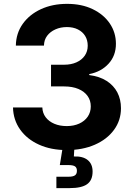

<svg xmlns="http://www.w3.org/2000/svg" viewBox="-20 -757 683 981"><path d="M320.8 9.8Q240.2 9.8 179 -18.1Q117.7 -45.9 82.8 -95.2Q47.9 -144.5 46.4 -208H196.3Q197.3 -179.2 213.6 -157.7Q230 -136.2 257.8 -124.5Q285.6 -112.8 320.8 -112.8Q356.9 -112.8 384.8 -125.5Q412.6 -138.2 428.2 -160.9Q443.8 -183.6 443.8 -213.4Q443.8 -243.7 427.5 -266.6Q411.1 -289.6 380.6 -302.5Q350.1 -315.4 307.6 -315.4H240.7V-426.3H307.6Q343.3 -426.3 370.6 -438.5Q397.9 -450.7 413.1 -472.7Q428.2 -494.6 428.2 -523.4Q428.2 -552.2 415 -573.5Q401.9 -594.7 377.9 -606.7Q354 -618.7 321.8 -618.7Q289.6 -618.7 263.2 -606.9Q236.8 -595.2 220.9 -574.2Q205.1 -553.2 204.6 -523.9H61Q62 -586.9 96.2 -635Q130.4 -683.1 189.2 -710.2Q248 -737.3 322.8 -737.3Q397.5 -737.3 453.6 -710.2Q509.8 -683.1 541 -637Q572.3 -590.8 572.3 -533.2Q572.3 -472.2 534.4 -431.2Q496.6 -390.1 436 -378.4V-373.5Q488.8 -366.7 524.9 -343.5Q561 -320.3 579.6 -284.7Q598.1 -249 598.1 -204.1Q598.1 -142.1 562.5 -93.5Q526.9 -44.9 464.4 -17.6Q401.9 9.8 320.8 9.8ZM268.1 204.1V146H329.6Q353 146 363 138.9Q373 131.8 373 115.7Q373 99.6 363 93Q353 86.4 329.6 86.4H285.6L303.2 -21.5H359.9V0L357.4 42.5Q403.3 40.5 428.2 60.8Q453.1 81.1 453.1 119.6Q453.1 164.1 425 184.1Q397 204.1 336.4 204.1Z"/></svg>

Font: Inter 16pt
Style: Bold
Weight: 700
Version: Version 4.001;git-66647c0bb